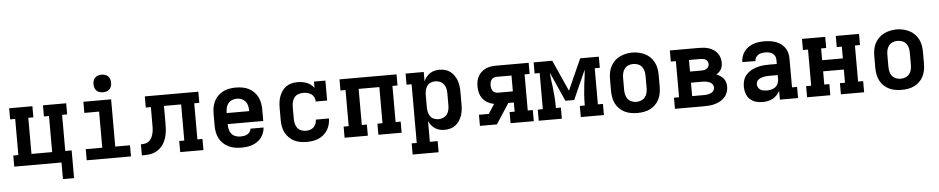

<svg xmlns="http://www.w3.org/2000/svg" viewBox="-48 -1146 8495 1737"><g transform="rotate(-5 4200.0 -277.5)"><path d="M470 151V0H41V-101H87V-429H41V-530H252V-429H206V-101H394V-429H348V-530H559V-429H513V-101H571V151Z M699 0V-101H849V-429H715V-530H967V-101H1101V0ZM900 -600Q884 -600 868 -605Q852 -610 841 -621Q830 -632 825 -648Q820 -664 820 -680Q820 -696 825 -712Q830 -728 841 -739Q852 -750 868 -755Q884 -760 900 -760Q916 -760 932 -755Q948 -750 959 -739Q970 -728 975 -712Q980 -696 980 -680Q980 -664 975 -648Q970 -632 959 -621Q948 -610 932 -605Q916 -600 900 -600Z M1200 0V-101Q1221 -101 1241.5 -105.5Q1262 -110 1277.5 -124.5Q1293 -139 1301.5 -158.5Q1310 -178 1314 -198.5Q1318 -219 1318.5 -240Q1319 -261 1319 -282V-429H1273V-530H1759V-429H1713V-101H1759V0H1548V-101H1594V-429H1438V-283Q1438 -256 1437 -229Q1436 -202 1431 -175.5Q1426 -149 1416.5 -123.5Q1407 -98 1391.5 -76.5Q1376 -55 1354 -38Q1332 -21 1306.5 -12.5Q1281 -4 1254 -2Q1227 0 1200 0Z M2103 8Q2073 8 2043.5 3Q2014 -2 1987.5 -15Q1961 -28 1939 -48.5Q1917 -69 1903.5 -95.5Q1890 -122 1884.5 -151Q1879 -180 1879 -210V-320Q1879 -349 1884.5 -378.5Q1890 -408 1903 -434Q1916 -460 1937.5 -481Q1959 -502 1985.5 -515Q2012 -528 2041.5 -533Q2071 -538 2100 -538Q2129 -538 2158.5 -533Q2188 -528 2214.5 -515Q2241 -502 2262.5 -481Q2284 -460 2297 -434Q2310 -408 2315.5 -378.5Q2321 -349 2321 -320V-215H1998V-210Q1998 -188 2003.5 -165.5Q2009 -143 2023 -126Q2037 -109 2058.5 -101Q2080 -93 2103 -93Q2119 -93 2135 -95.5Q2151 -98 2165 -105.5Q2179 -113 2189 -126.5Q2199 -140 2200 -156H2319Q2317 -131 2308 -107Q2299 -83 2283.5 -63Q2268 -43 2247 -29Q2226 -15 2202 -6.5Q2178 2 2153 5Q2128 8 2103 8ZM1998 -315H2202V-320Q2202 -342 2197 -364Q2192 -386 2178 -403Q2164 -420 2143 -428.5Q2122 -437 2100 -437Q2078 -437 2057 -428.5Q2036 -420 2022 -403Q2008 -386 2003 -364Q1998 -342 1998 -320Z M2698 8Q2668 8 2639 3Q2610 -2 2584 -15Q2558 -28 2537 -49Q2516 -70 2502.5 -96.5Q2489 -123 2484 -152Q2479 -181 2479 -210V-320Q2479 -347 2482.5 -373.5Q2486 -400 2495.5 -425.5Q2505 -451 2520.5 -473Q2536 -495 2558.5 -510.5Q2581 -526 2607.5 -532Q2634 -538 2661 -538Q2682 -538 2703 -534.5Q2724 -531 2743.5 -523.5Q2763 -516 2779.5 -503Q2796 -490 2809 -473V-530H2913V-349H2809Q2809 -369 2801 -387Q2793 -405 2777 -416.5Q2761 -428 2741.5 -432.5Q2722 -437 2703 -437Q2680 -437 2658.5 -429.5Q2637 -422 2623 -404.5Q2609 -387 2603.5 -364.5Q2598 -342 2598 -320V-210Q2598 -188 2603 -166.5Q2608 -145 2621 -127.5Q2634 -110 2655 -101.5Q2676 -93 2698 -93Q2717 -93 2735.5 -98.5Q2754 -104 2768 -117Q2782 -130 2789 -148.5Q2796 -167 2796 -186Q2796 -186 2796 -186Q2796 -186 2796 -186H2915Q2915 -186 2915 -186Q2915 -186 2915 -186Q2915 -158 2908 -131.5Q2901 -105 2886.5 -81.5Q2872 -58 2851 -40Q2830 -22 2804.5 -11Q2779 0 2752 4Q2725 8 2698 8Z M3041 0V-101H3087V-429H3041V-530H3559V-429H3513V-101H3559V0H3348V-101H3394V-429H3206V-101H3252V0Z M3641 205V104H3687V-429H3641V-530H3806V-445Q3815 -466 3829.5 -484Q3844 -502 3862.5 -514.5Q3881 -527 3903.5 -532.5Q3926 -538 3949 -538Q3975 -538 4001 -531Q4027 -524 4047.5 -508Q4068 -492 4083 -470Q4098 -448 4106.5 -423Q4115 -398 4118 -372Q4121 -346 4121 -320V-210Q4121 -184 4118 -158Q4115 -132 4106.5 -107Q4098 -82 4083 -60Q4068 -38 4047.5 -22Q4027 -6 4001 1Q3975 8 3949 8Q3926 8 3903.5 2.5Q3881 -3 3862.5 -15.5Q3844 -28 3829.5 -46Q3815 -64 3806 -85V104H3877V205ZM3901 -93Q3923 -93 3944 -101.5Q3965 -110 3978.5 -127Q3992 -144 3997 -166Q4002 -188 4002 -210V-320Q4002 -342 3997 -364Q3992 -386 3978.5 -403Q3965 -420 3944 -428.5Q3923 -437 3901 -437Q3879 -437 3859 -428Q3839 -419 3827 -401.5Q3815 -384 3810.5 -362.5Q3806 -341 3806 -320V-210Q3806 -189 3810.5 -167.5Q3815 -146 3827 -128.5Q3839 -111 3859 -102Q3879 -93 3901 -93Z M4270 0V-101H4359L4415 -187Q4386 -192 4359 -206.5Q4332 -221 4313.5 -244.5Q4295 -268 4287 -297.5Q4279 -327 4279 -357Q4279 -381 4283.5 -404.5Q4288 -428 4299.5 -449Q4311 -470 4328.5 -486Q4346 -502 4367.5 -512Q4389 -522 4412.5 -526Q4436 -530 4460 -530H4759V-429H4713V-101H4759V0H4548V-101H4594V-184H4544L4424 0ZM4460 -285H4594V-429H4460Q4446 -429 4433.5 -424Q4421 -419 4412.5 -408Q4404 -397 4401 -384Q4398 -371 4398 -357Q4398 -343 4401 -330Q4404 -317 4412.5 -306Q4421 -295 4433.5 -290Q4446 -285 4460 -285Z M4804 0V-101H4850V-429H4804V-530H4973L5100 -247L5227 -530H5396V-429H5350V-101H5396V0H5186V-101H5231V-106Q5231 -155 5234.5 -203.5Q5238 -252 5244 -300L5249 -336Q5252 -358 5254.5 -380Q5257 -402 5258 -424L5140 -159H5060L4942 -424Q4943 -402 4945.5 -380Q4948 -358 4951 -336L4956 -300Q4962 -252 4965.5 -203.5Q4969 -155 4969 -106V-101H5014V0Z M5700 8Q5671 8 5641.5 3Q5612 -2 5585.5 -15Q5559 -28 5537.5 -49Q5516 -70 5503 -96Q5490 -122 5484.5 -151.5Q5479 -181 5479 -210V-320Q5479 -349 5484.5 -378.5Q5490 -408 5503.5 -434Q5517 -460 5538 -481Q5559 -502 5585.5 -515Q5612 -528 5641.5 -534.5Q5671 -541 5700 -541Q5729 -541 5758.5 -534.5Q5788 -528 5814.5 -515Q5841 -502 5862 -481Q5883 -460 5896.5 -434Q5910 -408 5915.5 -378.5Q5921 -349 5921 -320V-210Q5921 -181 5915.5 -151.5Q5910 -122 5897 -96Q5884 -70 5862.5 -49Q5841 -28 5814.5 -15Q5788 -2 5758.5 3Q5729 8 5700 8ZM5700 -93Q5722 -93 5743 -101.5Q5764 -110 5778 -127Q5792 -144 5797 -166Q5802 -188 5802 -210V-320Q5802 -342 5797 -364Q5792 -386 5778 -403.5Q5764 -421 5742.5 -429Q5721 -437 5699 -437Q5677 -437 5656 -428.5Q5635 -420 5621.5 -402.5Q5608 -385 5603 -363.5Q5598 -342 5598 -320V-210Q5598 -188 5603 -166Q5608 -144 5622 -127Q5636 -110 5657 -101.5Q5678 -93 5700 -93Z M6041 0V-101H6087V-429H6041V-530H6307Q6330 -530 6352.5 -527.5Q6375 -525 6397 -517.5Q6419 -510 6438.5 -497Q6458 -484 6472 -465.5Q6486 -447 6492.5 -424.5Q6499 -402 6499 -379Q6499 -364 6496 -348.5Q6493 -333 6485.5 -320Q6478 -307 6466.5 -296Q6455 -285 6441 -277Q6460 -270 6476.5 -259Q6493 -248 6505.5 -233Q6518 -218 6523.5 -198.5Q6529 -179 6529 -159Q6529 -133 6520.5 -108.5Q6512 -84 6495 -64.5Q6478 -45 6455.5 -32.5Q6433 -20 6408 -12.5Q6383 -5 6357.5 -2.5Q6332 0 6307 0ZM6206 -324H6307Q6319 -324 6332 -326Q6345 -328 6356 -334.5Q6367 -341 6373.5 -353Q6380 -365 6380 -377Q6380 -390 6373.5 -401.5Q6367 -413 6356 -419Q6345 -425 6332 -427Q6319 -429 6307 -429H6206ZM6206 -101H6307Q6318 -101 6329 -101.5Q6340 -102 6351 -104.5Q6362 -107 6372.5 -111Q6383 -115 6391.5 -122Q6400 -129 6405 -139.5Q6410 -150 6410 -161Q6410 -172 6405 -182.5Q6400 -193 6391.5 -200.5Q6383 -208 6372.5 -212Q6362 -216 6351 -218.5Q6340 -221 6329 -222Q6318 -223 6307 -223H6206Z M6838 8Q6806 8 6775.5 -0.5Q6745 -9 6722 -31Q6699 -53 6689 -83.5Q6679 -114 6679 -145Q6679 -173 6687 -201Q6695 -229 6713.5 -250.5Q6732 -272 6757 -286.5Q6782 -301 6809 -309.5Q6836 -318 6864.5 -321Q6893 -324 6921 -324H6994V-362Q6994 -380 6986.5 -395.5Q6979 -411 6964.5 -420.5Q6950 -430 6933 -433.5Q6916 -437 6898 -437Q6882 -437 6865.5 -434Q6849 -431 6835 -422Q6821 -413 6812.5 -398.5Q6804 -384 6804 -367Q6804 -367 6804 -367Q6804 -367 6804 -367L6685 -368Q6685 -368 6685 -368Q6685 -368 6685 -368Q6685 -393 6693 -418Q6701 -443 6716 -463.5Q6731 -484 6752.5 -499Q6774 -514 6798 -523Q6822 -532 6847.5 -535Q6873 -538 6898 -538Q6925 -538 6951 -534.5Q6977 -531 7001.5 -522.5Q7026 -514 7048 -498.5Q7070 -483 7085 -461.5Q7100 -440 7106.5 -414.5Q7113 -389 7113 -362V-101H7159V0H6994V-80Q6983 -59 6966.5 -41.5Q6950 -24 6929.5 -13Q6909 -2 6885.5 3Q6862 8 6838 8ZM6885 -93Q6906 -93 6926.5 -98Q6947 -103 6963 -116Q6979 -129 6986.5 -148.5Q6994 -168 6994 -189V-223H6921Q6908 -223 6895 -222.5Q6882 -222 6869.5 -219.5Q6857 -217 6844.5 -212.5Q6832 -208 6821.5 -201Q6811 -194 6804.5 -182.5Q6798 -171 6798 -158Q6798 -142 6805.5 -128Q6813 -114 6826 -106Q6839 -98 6854.5 -95.5Q6870 -93 6885 -93Z M7241 0V-101H7287V-429H7241V-530H7452V-429H7406V-322H7594V-429H7548V-530H7759V-429H7713V-101H7759V0H7548V-101H7594V-221H7406V-101H7452V0Z M8100 8Q8071 8 8041.5 3Q8012 -2 7985.5 -15Q7959 -28 7937.5 -49Q7916 -70 7903 -96Q7890 -122 7884.5 -151.5Q7879 -181 7879 -210V-320Q7879 -349 7884.5 -378.5Q7890 -408 7903.5 -434Q7917 -460 7938 -481Q7959 -502 7985.5 -515Q8012 -528 8041.5 -534.5Q8071 -541 8100 -541Q8129 -541 8158.5 -534.5Q8188 -528 8214.5 -515Q8241 -502 8262 -481Q8283 -460 8296.5 -434Q8310 -408 8315.5 -378.5Q8321 -349 8321 -320V-210Q8321 -181 8315.5 -151.5Q8310 -122 8297 -96Q8284 -70 8262.5 -49Q8241 -28 8214.5 -15Q8188 -2 8158.5 3Q8129 8 8100 8ZM8100 -93Q8122 -93 8143 -101.5Q8164 -110 8178 -127Q8192 -144 8197 -166Q8202 -188 8202 -210V-320Q8202 -342 8197 -364Q8192 -386 8178 -403.5Q8164 -421 8142.5 -429Q8121 -437 8099 -437Q8077 -437 8056 -428.5Q8035 -420 8021.5 -402.5Q8008 -385 8003 -363.5Q7998 -342 7998 -320V-210Q7998 -188 8003 -166Q8008 -144 8022 -127Q8036 -110 8057 -101.5Q8078 -93 8100 -93Z"/></g></svg>

Font: Iosevka Slab Extended
Style: Bold
Weight: 700
Width: 7
Monospace: yes
Designer: Belleve Invis
Foundry: Belleve Invis
Version: Version 11.1.0; ttfautohint (v1.8.3)